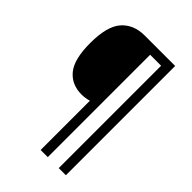

<svg xmlns="http://www.w3.org/2000/svg" viewBox="-255 -868 1102 1102"><g transform="rotate(45 296.0 -316.5)"><path d="M495 127H437V-704H348V127H290V-273Q277 -269 261.5 -266.5Q246 -264 231 -264Q150 -264 103.5 -320.5Q57 -377 57 -509Q57 -645 108 -702.5Q159 -760 248 -760H495Z"/></g></svg>

Font: Noto Sans Telugu SemiCondensed
Style: Regular
Weight: 400
Width: 4
Designer: Jelle Bosma - Monotype Design Team
Foundry: Monotype Imaging Inc.
Version: Version 2.005; ttfautohint (v1.8.4.7-5d5b)